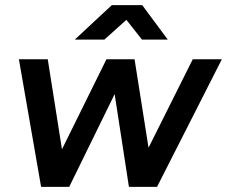

<svg xmlns="http://www.w3.org/2000/svg" viewBox="-20 -732 889 752"><path d="M141 0 54 -500H167L246 0ZM150 0 397 -500H496L251 0ZM485 0 408 -500H507L586 0ZM485 0 735 -500H849L595 0ZM273 -577 418 -712H536V-709L389 -577ZM536 -577 431 -710 432 -712H537L637 -577Z"/></svg>

Font: Figtree Light SemiBold
Style: Italic
Weight: 600
Italic angle: -9.5°
Version: Version 2.001;gftools[0.9.30]